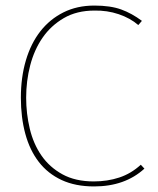

<svg xmlns="http://www.w3.org/2000/svg" viewBox="-20 -660 569 690"><path d="M499 -54Q429 10 318 10Q251 10 201.5 -13Q152 -36 119.5 -78Q87 -120 71 -179Q55 -238 55 -309Q55 -382 73 -443Q91 -504 125 -547.5Q159 -591 208 -615.5Q257 -640 319 -640Q377 -640 415.5 -626Q454 -612 490 -585L477 -570Q448 -595 406.5 -609Q365 -623 319 -622Q256 -622 209.5 -595Q163 -568 133 -524.5Q103 -481 88.5 -425Q74 -369 74 -309Q74 -252 87 -197.5Q100 -143 129 -101Q158 -59 204.5 -33.5Q251 -8 317 -8Q366 -8 408.5 -22Q451 -36 486 -68Z"/></svg>

Font: TypoPRO Sinkin Sans
Style: 100 Thin
Weight: 100
Designer: Keith Bates
Foundry: K-Type
Version: Sinkin Sans (version 1.0)  by Keith Bates   •   © 2014   www